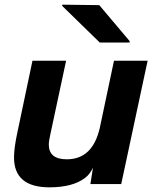

<svg xmlns="http://www.w3.org/2000/svg" viewBox="-20 -788 652 822"><path d="M192 14Q40 14 40 -114Q40 -155 55 -224L119 -528H263L196 -215Q189 -185 189 -169Q189 -106 266 -106Q378 -106 408 -244L468 -528H612L499 0H367L378 -70Q364 -41 345 -27Q292 14 192 14ZM246 -763 247 -768 405 -766 535 -612V-606H407Z"/></svg>

Font: Nacelle Bold
Style: Italic
Weight: 700
Italic angle: -12°
Designer: Sora Sagano
Foundry: Sora Sagano
Version: Version 1.000;FEAKit 1.0